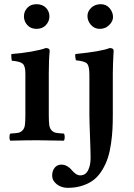

<svg xmlns="http://www.w3.org/2000/svg" viewBox="-20 -675 644 924"><path d="M214.8 -321.8V-122.1Q214.8 -89.8 217 -73.5Q219.2 -57.1 228.5 -47.6Q237.8 -38.1 249.5 -35.9Q261.2 -33.7 287.1 -32.2Q291.5 -27.8 291.5 -15.4Q291.5 -2.9 287.1 2Q205.1 0 159.2 0Q107.9 0 29.8 2Q25.4 -2.9 25.4 -15.4Q25.4 -27.8 29.8 -32.2Q55.7 -33.7 67.4 -35.9Q79.1 -38.1 88.4 -47.6Q97.7 -57.1 99.9 -73.5Q102.1 -89.8 102.1 -122.1V-321.8Q102.1 -356.4 89.8 -367.9Q77.6 -379.4 37.1 -382.8Q35.6 -387.7 34.7 -398.9Q33.7 -410.2 35.2 -415Q80.6 -418 129.4 -426.5Q178.2 -435.1 200.2 -443.8Q219.2 -443.8 219.2 -430.2Q214.8 -387.2 214.8 -321.8ZM155.8 -654.8Q184.6 -654.8 201.2 -637.5Q217.8 -620.1 217.8 -596.2Q217.8 -572.3 200.9 -554.2Q184.1 -536.1 155.8 -536.1Q127.9 -536.1 111.6 -554.2Q95.2 -572.3 95.2 -596.2Q95.2 -620.1 111.6 -637.5Q127.9 -654.8 155.8 -654.8ZM410.2 -122.1V-314.9Q410.2 -357.4 398.7 -369.1Q387.2 -380.9 345.2 -384.8Q343.8 -389.6 342.5 -399.9Q341.3 -410.2 342.8 -415Q466.3 -427.2 507.8 -443.8Q526.9 -443.8 526.9 -430.2Q526.9 -429.2 525.9 -411.9Q524.9 -394.5 523.9 -368.7Q522.9 -342.8 522.9 -320.8V-122.1Q522.9 -83.5 521.2 -52Q519.5 -20.5 514.2 16.8Q508.8 54.2 499.5 83.3Q490.2 112.3 473.6 140.6Q457 168.9 434.8 187.5Q412.6 206.1 379.6 217.5Q346.7 229 306.2 229Q275.4 229 253.2 211.7Q231 194.3 231 169.9Q231 147 243.2 132.1Q255.4 117.2 274.9 117.2Q290.5 117.2 304 125.2Q317.4 133.3 325 143.1Q332.5 152.8 343.5 160.9Q354.5 168.9 366.2 168.9Q391.6 168.9 403.8 144.8Q416 120.6 416 85Q416 55.7 413.1 -19.3Q410.2 -94.2 410.2 -122.1ZM400.9 -598.1Q400.9 -620.1 418.9 -637.5Q437 -654.8 464.8 -654.8Q491.2 -654.8 507.6 -635.5Q523.9 -616.2 523.9 -592.8Q523.9 -572.8 505.6 -554.4Q487.3 -536.1 460 -536.1Q434.6 -536.1 417.7 -555.2Q400.9 -574.2 400.9 -598.1Z"/></svg>

Font: Common Serif SemiBold
Style: Regular
Weight: 600
Designer: Philipp H. Poll, Khaled Hosny
Foundry: Stefan Peev, Context Ltd.
Version: Version 1.026